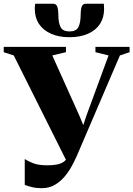

<svg xmlns="http://www.w3.org/2000/svg" viewBox="-40 -995 716 1032"><path d="M184 16.5Q155.5 16.5 132.2 10.8Q109 5 93 -1V-140Q109.5 -129.5 137.5 -118Q165.5 -106.5 215.5 -106.5Q244.5 -106.5 266.2 -110.8Q288 -115 302.8 -125.5Q317.5 -136 325.5 -155.5L326.5 -112L34 -697L-20 -714.5V-743H314.5V-714.5L241 -697L386.5 -373.5L418 -297.5L394 -281.5L424.5 -373.5L543.5 -697L473 -714.5V-743H656.5V-714.5L604.5 -697L373.5 -158.5Q363 -134.5 347 -104.5Q331 -74.5 308.2 -47Q285.5 -19.5 254.8 -1.5Q224 16.5 184 16.5ZM244 -975Q263 -975 268.2 -958.2Q273.5 -941.5 273.5 -918Q273.5 -872 285.8 -849Q298 -826 333.5 -826Q369 -826 381.2 -849Q393.5 -872 393.5 -918Q393.5 -941.5 398.8 -958.2Q404 -975 422.5 -975H518Q518.5 -968 519 -961.2Q519.5 -954.5 519.5 -947Q519.5 -900.5 497.5 -866.5Q475.5 -832.5 433.5 -813.8Q391.5 -795 333 -795Q275.5 -795 233.8 -813.8Q192 -832.5 169.5 -866.5Q147 -900.5 147 -947Q147 -954.5 147.5 -961.2Q148 -968 149 -975Z"/></svg>

Font: Merriweather 120pt Black
Style: Regular
Weight: 900
Designer: Eben Sorkin
Foundry: Eben Sorkin
Version: Version 2.100